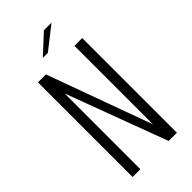

<svg xmlns="http://www.w3.org/2000/svg" viewBox="-241 -830 889 889"><g transform="rotate(-45 203.0 -385.5)"><path d="M58 0V-620H110L295 -112L296 -107L297 -106V-620H348V0H294L112 -488L109 -495V0ZM154 -684 248 -771H298L187 -684Z"/></g></svg>

Font: Smooch Sans
Style: Regular
Weight: 400
Designer: Robert E. Leuschke
Foundry: Robert E. Leuschke
Version: Version 1.010; ttfautohint (v1.8.3)